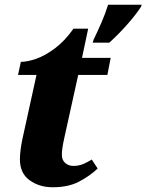

<svg xmlns="http://www.w3.org/2000/svg" viewBox="-20 -780 618 810"><path d="M375 -613Q392 -648 408.5 -686Q425 -724 436 -760H578L574 -750Q554 -719 517 -677Q480 -635 441 -600H371ZM202 10Q146 10 105 -19.5Q64 -49 64 -108Q64 -126 67 -149Q70 -172 74 -191L134 -464H56L68 -519Q96 -519 134 -532.5Q172 -546 213 -577Q254 -608 290 -659H352L326 -536H447L433 -464H310L251 -197Q246 -174 243.5 -157.5Q241 -141 241 -127Q241 -105 255 -92.5Q269 -80 290 -80Q312 -80 331 -88Q350 -96 367 -107L392 -69Q358 -37 313 -13.5Q268 10 202 10Z"/></svg>

Font: Noto Serif ExtraBold
Style: Italic
Weight: 800
Italic angle: -12°
Designer: Monotype Design Team
Foundry: Monotype Imaging Inc.
Version: Version 2.013